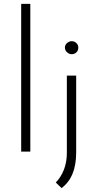

<svg xmlns="http://www.w3.org/2000/svg" viewBox="-20 -780 489 988"><path d="M89 -760H136V0H89ZM297 188 267 159Q293 133 308.5 94Q324 55 324 6V-391H372V5Q372 68 353.5 113.5Q335 159 297 188ZM314 -535Q314 -549 325 -558.5Q336 -568 349 -568Q363 -568 373 -558.5Q383 -549 383 -535Q383 -520 373 -510.5Q363 -501 349 -501Q336 -501 325 -511Q314 -521 314 -535Z"/></svg>

Font: Josefin Sans Thin Light
Style: Regular
Weight: 300
Version: Version 2.000